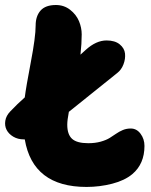

<svg xmlns="http://www.w3.org/2000/svg" viewBox="-32 -739 598 759"><path d="M62 -188Q38.6 -188 20.5 -198.7Q2.4 -209.5 -5.9 -225.6Q-14.2 -241.7 -11 -261.7Q-7.8 -281.7 8.8 -298.8Q35.6 -327.1 65.9 -354Q70.8 -393.6 89.8 -493.2Q108.9 -592.8 108.9 -638.2Q108.9 -675.3 128.4 -697.3Q147.9 -719.2 189 -719.2Q221.2 -719.2 245.4 -700.2Q269.5 -681.2 280.3 -655.3Q291 -629.4 291 -603Q291 -567.9 286.1 -522.9Q289.6 -525.9 296.6 -532.5Q303.7 -539.1 307.1 -542Q348.1 -579.1 389.2 -579.1Q422.4 -579.1 441.2 -563.7Q460 -548.3 462.2 -527.3Q464.4 -506.3 456.1 -484.6Q447.8 -462.9 431.2 -450.2Q301.8 -346.7 240.2 -296.9Q233.9 -264.2 233.9 -246.1Q233.9 -207.5 252.9 -190.2Q272 -172.9 316.9 -172.9Q344.2 -172.9 366 -179Q387.7 -185.1 401.4 -193.6Q415 -202.1 427 -210.4Q439 -218.8 453.4 -224.9Q467.8 -231 484.9 -231Q508.3 -231 523.7 -210.2Q539.1 -189.5 539.1 -162.1Q539.1 -91.3 491.2 -50.8Q460.9 -25.4 411.4 -12.7Q361.8 0 310.1 0Q97.7 0 65.9 -188Z"/></svg>

Font: Shantell Sans Bouncy
Style: Regular
Weight: 800
Designer: Stephen Nixon, Anya Danilova, Shantell Martin
Foundry: Arrow Type
Version: Version 1.006;[9816181b4]